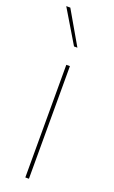

<svg xmlns="http://www.w3.org/2000/svg" viewBox="-145 -765 476 801"><g transform="rotate(20 93.0 -365.0)"><path d="M101 0H85V-500H101ZM104 -583H89L1 -730H19Z"/></g></svg>

Font: Work Sans Thin
Style: Regular
Weight: 260
Designer: Wei Huang
Foundry: Wei Huang
Version: Version 1.500